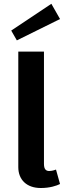

<svg xmlns="http://www.w3.org/2000/svg" viewBox="-20 -968 348 997"><path d="M291.7 -869.2 246.7 -948.3 38.3 -809.2 67.5 -758.3ZM291.7 -12.5 270.8 -87.5C270.8 -87.5 253.3 -80 235.8 -80C221.7 -80 208.3 -85.8 208.3 -116.7V-700H75V-100C75 -35 118.3 8.3 191.7 8.3C239.2 8.3 273.3 -3.3 291.7 -12.5Z"/></svg>

Font: BoonHome
Style: Bold
Weight: 700
Designer: Sungsit Sawaiwan
Foundry: Sungsit Sawaiwan
Version: Version 0.2